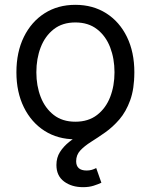

<svg xmlns="http://www.w3.org/2000/svg" viewBox="-20 -568 628 799"><path d="M293.5 11.7Q220.7 11.7 165.5 -23.4Q110.4 -58.6 79.3 -121.6Q48.3 -184.6 48.3 -267.1Q48.3 -351.1 79.3 -414.3Q110.4 -477.5 165.5 -512.7Q220.7 -547.9 293.5 -547.9Q366.7 -547.9 422.1 -512.7Q477.5 -477.5 508.3 -414.3Q539.1 -351.1 539.1 -267.1Q539.1 -184.6 508.3 -121.6Q477.5 -58.6 422.1 -23.4Q366.7 11.7 293.5 11.7ZM293.5 -61.5Q347.7 -61.5 384 -89.6Q420.4 -117.7 438.5 -164.3Q456.5 -210.9 456.5 -267.1Q456.5 -323.7 438.5 -370.8Q420.4 -418 384 -446.3Q347.7 -474.6 293.5 -474.6Q239.7 -474.6 203.6 -446.3Q167.5 -418 149.4 -371.1Q131.3 -324.2 131.3 -267.1Q131.3 -210.9 149.4 -164.3Q167.5 -117.7 203.6 -89.6Q239.7 -61.5 293.5 -61.5ZM325.7 210.9Q278.3 210.9 246.6 187.3Q214.8 163.6 214.8 118.7Q214.8 87.9 229.5 64.7Q244.1 41.5 268.3 22.2Q292.5 2.9 321.3 -16.1Q350.1 -35.2 378.7 -57.4Q407.2 -79.6 431.4 -108.4Q455.6 -137.2 470.2 -176Q484.9 -214.8 484.9 -267.6H539.1Q539.1 -198.2 521.7 -150.6Q504.4 -103 476.8 -71Q449.2 -39.1 418 -17.1Q386.7 4.9 359.1 22.2Q331.5 39.6 314.2 58.1Q296.9 76.7 296.9 103Q296.9 121.6 307.6 131.6Q318.4 141.6 340.8 141.6Q352.5 141.6 362.3 138.7Q372.1 135.7 380.4 131.3L401.9 192.4Q388.7 198.7 369.6 204.8Q350.6 210.9 325.7 210.9Z"/></svg>

Font: V-Inter
Style: Regular-375
Weight: 375
Designer: Rasmus Andersson
Foundry: rsms
Version: Version 4.000;git-4146feb